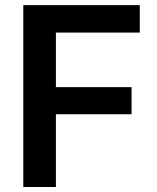

<svg xmlns="http://www.w3.org/2000/svg" viewBox="-20 -748 628 768"><path d="M73.2 0V-727.5H539.1V-617.7H203.6V-399.4H506.3V-291H203.6V0Z"/></svg>

Font: Inter-SemiBold
Style: Regular
Weight: 600
Designer: Rasmus Andersson
Foundry: rsms
Version: Version 4.000;git-a52131595